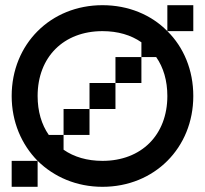

<svg xmlns="http://www.w3.org/2000/svg" viewBox="-20 -720 790 740"><path d="M375 0C575 0 725 -150 725 -350C725 -450 688 -538 625 -600C563 -663 475 -700 375 -700C175 -700 25 -550 25 -350C25 -250 63 -163 125 -100C188 -38 275 0 375 0ZM25 0H125V-100H25ZM125 -350C125 -500 225 -600 375 -600C434 -600 485 -585 525 -557V-500H582C610 -460 625 -409 625 -350C625 -200 525 -100 375 -100C316 -100 265 -115 225 -143V-200H168C140 -240 125 -291 125 -350ZM225 -200H325V-300H225ZM325 -300H425V-400H325ZM425 -400H525V-500H425ZM625 -600H725V-700H625Z"/></svg>

Font: LS-VG5000
Style: Regular
Weight: 400
Designer: Justin Bihan, 2021
Foundry: Justin Bihan, 2021
Version: Version 1.000;Glyphs 3.1.2 (3151)